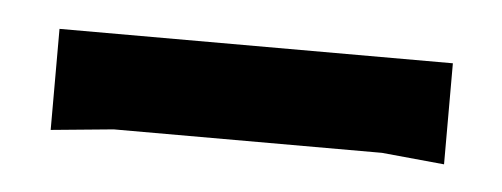

<svg xmlns="http://www.w3.org/2000/svg" viewBox="-25 -704 416 159"><g transform="rotate(5 183.5 -624.0)"><path d="M20 -666H347V-582L295 -587H72L20 -582Z"/></g></svg>

Font: AR One Sans SemiBold
Style: Regular
Weight: 600
Designer: Niteesh Yadav
Foundry: Niteesh Yadav
Version: Version 1.001;gftools[0.9.33]